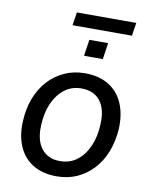

<svg xmlns="http://www.w3.org/2000/svg" viewBox="-89 -861 739 936"><g transform="rotate(10 281.0 -393.0)"><path d="M256 9Q187 9 139 -20Q91 -49 67.5 -103Q44 -157 48 -228Q51 -291 71 -342.5Q91 -394 125.5 -431.5Q160 -469 206 -489.5Q252 -510 306 -510Q375 -510 423 -481Q471 -452 494.5 -398.5Q518 -345 515 -272Q511 -210 491 -158.5Q471 -107 436.5 -69.5Q402 -32 356.5 -11.5Q311 9 256 9ZM259 -67Q309 -67 344.5 -95Q380 -123 400.5 -170.5Q421 -218 423 -278Q427 -352 395.5 -393Q364 -434 302 -434Q253 -434 217.5 -406Q182 -378 161.5 -331Q141 -284 139 -223Q135 -150 167 -108.5Q199 -67 259 -67ZM205 -730 215 -795H509L499 -730ZM286 -593 298 -674H391L379 -593Z"/></g></svg>

Font: Nunitoga
Style: Medium Italic
Weight: 500
Italic angle: -9°
Designer: Vernon Adams
Foundry: Vernon Adams
Version: Version 1.0